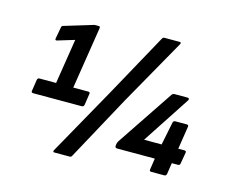

<svg xmlns="http://www.w3.org/2000/svg" viewBox="-101 -824 1163 994"><g transform="rotate(15 480.0 -327.5)"><path d="M81 -235Q69 -235 72 -247L81 -306Q83 -317 93 -317H182L220 -558L131 -531Q119 -527 120 -538L131 -598Q132 -605 134 -608Q136 -611 142 -612L287 -656Q291 -658 294.5 -658.5Q298 -659 302 -659H319Q328 -659 326 -648L274 -317H354Q366 -317 363 -306L354 -246Q352 -235 341 -235ZM266 33Q256 33 262 21L467 -345L652 -681Q656 -688 663 -688H745Q750 -688 751.5 -685Q753 -682 750 -677L550 -323L360 26Q357 33 348 33ZM777 0Q766 0 768 -11L777 -71H575Q563 -71 564 -83L565 -92Q566 -97 567.5 -100.5Q569 -104 571 -108L774 -411Q780 -420 789 -420H858Q865 -420 867 -416Q869 -412 865 -406L698 -151H792L817 -274Q819 -285 830 -285H891Q902 -285 900 -274L881 -152H914Q925 -152 923 -141L913 -83Q912 -71 901 -71H868L859 -11Q857 0 846 0Z"/></g></svg>

Font: Sofia Sans Semi Condensed
Style: Bold Italic
Weight: 700
Italic angle: -9°
Version: Version 4.100